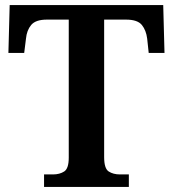

<svg xmlns="http://www.w3.org/2000/svg" viewBox="-20 -734 680 754"><path d="M153 0V-49H188Q214 -49 232 -60.5Q250 -72 250 -115V-657H164Q120 -657 102.5 -636Q85 -615 82 -582L75 -526H13L18 -714H621L626 -526H564L558 -582Q554 -615 537 -636Q520 -657 475 -657H389V-117Q389 -72 407 -60.5Q425 -49 451 -49H486V0Z"/></svg>

Font: Noto Naskh Arabic UI Semi
Style: Bold
Weight: 700
Designer: Monotype Design Team, David Williams, Mohamad Dakak and Nizar Qandah
Foundry: Monotype Imaging Inc.
Version: Version 2.014; ttfautohint (v1.8.4.7-5d5b)